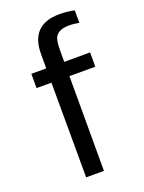

<svg xmlns="http://www.w3.org/2000/svg" viewBox="-141 -805 654 872"><g transform="rotate(-20 186.5 -369.0)"><path d="M281 -675C300 -675 316 -673 331 -670V-730C318 -734 287 -738 260 -738C166 -738 119 -691 119 -596V-527H47V-458H119L120 0H206V-458H331V-527H206V-582C206 -601 207 -617 210 -630C214 -654 234 -675 281 -675Z"/></g></svg>

Font: Be Vietnam
Style: Regular
Weight: 400
Designer: Gabriel Lam
Foundry: TypeRant
Version: Version 4.000